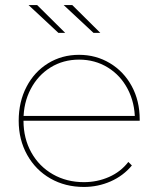

<svg xmlns="http://www.w3.org/2000/svg" viewBox="-20 -737 627 760"><path d="M54 -259Q54 -334 85 -393.5Q116 -453 170.5 -486.5Q225 -520 293 -520Q360 -520 415 -487Q470 -454 501.5 -396Q533 -338 533 -264Q533 -262 533 -259H65V-278H522L514 -263Q514 -330 485.5 -384.5Q457 -439 406.5 -470Q356 -501 293 -501Q230 -501 180 -470Q130 -439 101.5 -384.5Q73 -330 73 -263V-259Q73 -189 104 -133.5Q135 -78 189.5 -47Q244 -16 312 -16Q365 -16 411.5 -36.5Q458 -57 488 -96L502 -82Q468 -41 418 -19Q368 3 312 3Q238 3 179.5 -30.5Q121 -64 87.5 -124Q54 -184 54 -259ZM232 -717H266L377 -607H350ZM93 -717H127L238 -607H211Z"/></svg>

Font: iiserrat Thin
Style: Regular
Weight: 100
Designer: Akira Ohta
Foundry: Akira Ohta
Version: Version 1.200;Glyphs 3.3.1 (3343)